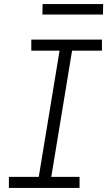

<svg xmlns="http://www.w3.org/2000/svg" viewBox="-20 -931 540 951"><path d="M374 0H24V-55H172L275 -680H135V-735H485V-680H337L234 -55H374ZM190 -859 191 -911H491L490 -859Z"/></svg>

Font: Iosevka Term Curly Lt Obl
Style: Regular
Weight: 300
Italic angle: -9°
Designer: Belleve Invis
Foundry: Belleve Invis
Version: Version 32.3.0